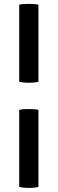

<svg xmlns="http://www.w3.org/2000/svg" viewBox="-20 -798 290 964"><path d="M76.5 -246.5Q87.5 -249 101.2 -249.8Q115 -250.5 125 -250.5Q136 -250.5 148.8 -249.8Q161.5 -249 173 -246.5V140.5Q161.5 143.5 148.8 144.5Q136 145.5 125 145.5Q115 145.5 101.2 144.5Q87.5 143.5 76.5 140.5ZM76.5 -774.5Q87.5 -777 101.2 -777.8Q115 -778.5 125 -778.5Q136 -778.5 148.8 -777.8Q161.5 -777 173 -774.5V-387.5Q161.5 -384.5 148.8 -383.5Q136 -382.5 125 -382.5Q115 -382.5 101.2 -383.5Q87.5 -384.5 76.5 -387.5Z"/></svg>

Font: Signika
Style: Regular
Weight: 400
Designer: Anna Giedry
Foundry: Anna Giedry
Version: Version 2.001